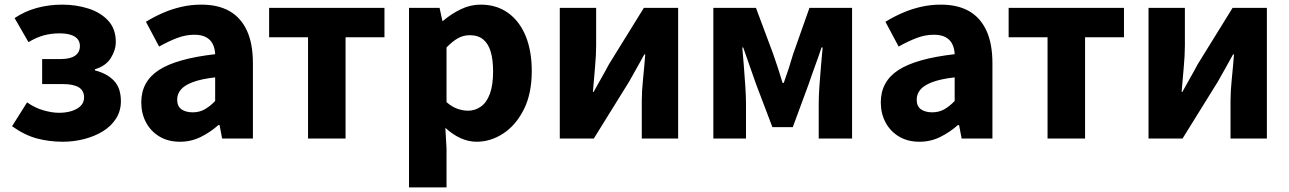

<svg xmlns="http://www.w3.org/2000/svg" viewBox="-20 -598 5566 829"><path d="M251 14Q193 14 140 0Q87 -14 32 -53L97 -156Q131 -132 168 -121.5Q205 -111 235 -111Q266 -111 290.5 -119Q315 -127 329 -141.5Q343 -156 343 -177Q343 -207 320 -221Q297 -235 251 -235H162V-343H242Q283 -343 304 -357.5Q325 -372 325 -399Q325 -426 302.5 -440Q280 -454 238 -454Q200 -454 168 -445Q136 -436 103 -416L43 -520Q88 -550 140 -564Q192 -578 249 -578Q309 -578 362 -561Q415 -544 447.5 -508.5Q480 -473 480 -417Q480 -382 458.5 -347.5Q437 -313 390 -299V-294Q442 -281 472 -249.5Q502 -218 502 -161Q502 -119 481 -86Q460 -53 424 -31Q388 -9 343 2.5Q298 14 251 14Z M757 14Q706 14 668.5 -8.5Q631 -31 610.5 -69.5Q590 -108 590 -156Q590 -246 666 -295.5Q742 -345 909 -364Q908 -389 898.5 -408Q889 -427 869.5 -437.5Q850 -448 819 -448Q782 -448 745 -434Q708 -420 667 -397L610 -504Q646 -526 684 -542.5Q722 -559 763.5 -568.5Q805 -578 849 -578Q922 -578 971 -550Q1020 -522 1046 -466Q1072 -410 1072 -325V0H939L928 -58H923Q888 -27 846.5 -6.5Q805 14 757 14ZM812 -113Q841 -113 864 -126Q887 -139 909 -162V-264Q848 -257 811.5 -243Q775 -229 760 -210Q745 -191 745 -168Q745 -139 763.5 -126Q782 -113 812 -113Z M1310 0V-437H1142V-564H1640V-437H1472V0Z M1746 211V-564H1878L1890 -508H1893Q1928 -538 1969.5 -558Q2011 -578 2055 -578Q2124 -578 2173.5 -542.5Q2223 -507 2249.5 -443Q2276 -379 2276 -291Q2276 -194 2242 -126Q2208 -58 2153.5 -22Q2099 14 2038 14Q2002 14 1967.5 -2Q1933 -18 1903 -46L1908 44V211ZM2001 -120Q2031 -120 2056 -137.5Q2081 -155 2095 -192.5Q2109 -230 2109 -289Q2109 -341 2098.5 -375.5Q2088 -410 2066 -428Q2044 -446 2008 -446Q1981 -446 1957.5 -433Q1934 -420 1908 -393V-157Q1932 -136 1956 -128Q1980 -120 2001 -120Z M2397 0V-564H2554V-402Q2554 -360 2549 -306.5Q2544 -253 2540 -201H2543Q2557 -227 2576.5 -261Q2596 -295 2609 -320L2760 -564H2908V0H2751V-162Q2751 -204 2756.5 -257.5Q2762 -311 2766 -363H2762Q2748 -338 2729 -303.5Q2710 -269 2696 -245L2544 0Z M3060 0V-564H3244L3318 -366Q3330 -332 3340 -301Q3350 -270 3359 -240H3364Q3375 -270 3385 -301Q3395 -332 3405 -366L3475 -564H3659V0H3515V-152Q3515 -182 3518 -226.5Q3521 -271 3525 -316Q3529 -361 3532 -393H3527Q3515 -356 3499.5 -314Q3484 -272 3472 -236L3403 -49H3315L3244 -236Q3232 -272 3216.5 -314.5Q3201 -357 3189 -393H3185Q3188 -361 3191.5 -316Q3195 -271 3198 -226.5Q3201 -182 3201 -152V0Z M3950 14Q3899 14 3861.5 -8.5Q3824 -31 3803.5 -69.5Q3783 -108 3783 -156Q3783 -246 3859 -295.5Q3935 -345 4102 -364Q4101 -389 4091.5 -408Q4082 -427 4062.5 -437.5Q4043 -448 4012 -448Q3975 -448 3938 -434Q3901 -420 3860 -397L3803 -504Q3839 -526 3877 -542.5Q3915 -559 3956.5 -568.5Q3998 -578 4042 -578Q4115 -578 4164 -550Q4213 -522 4239 -466Q4265 -410 4265 -325V0H4132L4121 -58H4116Q4081 -27 4039.5 -6.5Q3998 14 3950 14ZM4005 -113Q4034 -113 4057 -126Q4080 -139 4102 -162V-264Q4041 -257 4004.5 -243Q3968 -229 3953 -210Q3938 -191 3938 -168Q3938 -139 3956.5 -126Q3975 -113 4005 -113Z M4503 0V-437H4335V-564H4833V-437H4665V0Z M4939 0V-564H5096V-402Q5096 -360 5091 -306.5Q5086 -253 5082 -201H5085Q5099 -227 5118.5 -261Q5138 -295 5151 -320L5302 -564H5450V0H5293V-162Q5293 -204 5298.5 -257.5Q5304 -311 5308 -363H5304Q5290 -338 5271 -303.5Q5252 -269 5238 -245L5086 0Z"/></svg>

Font: Noto Sans JP ExtraBold
Style: Regular
Weight: 800
Designer: Ryoko NISHIZUKA  (kana, bopomofo & ideographs); Paul D. Hunt (Latin, Greek & Cyrillic); Sandoll Communications , Soo-you
Foundry: Adobe
Version: Version 2.004-H2;hotconv 1.0.118;makeotfexe 2.5.65603